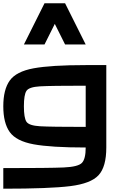

<svg xmlns="http://www.w3.org/2000/svg" viewBox="-20 -1020 790 1165"><path d="M500 -250V-500Q289.1 -500 222.7 -496.1Q156.2 -492.2 140.6 -468.8Q125 -445.3 125 -375Q125 -304.7 140.6 -281.2Q156.2 -257.8 222.7 -253.9Q289.1 -250 500 -250ZM0 0Q281.2 0 367.2 -3.9Q453.1 -7.8 476.6 -31.2Q500 -54.7 500 -125Q289.1 -125 183.6 -144.5Q78.1 -164.1 39.1 -218.8Q0 -273.4 0 -375Q0 -476.6 39.1 -531.2Q78.1 -585.9 183.6 -605.5Q289.1 -625 500 -625H625V-125Q625 -7.8 578.1 43Q531.2 93.8 406.2 109.4Q281.2 125 0 125ZM375 -750 312.5 -875 250 -750H125L250 -1000H375L500 -750Z"/></svg>

Font: CraftyPE
Style: Regular
Weight: 400
Designer: Erek Butcher
Foundry: Haunted Coop
Version: Version 0.018;April 4, 2024;FontCreator 15.0.0.2962 64-bit